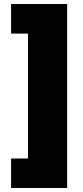

<svg xmlns="http://www.w3.org/2000/svg" viewBox="-20 -788 412 948"><path d="M34.7 140.1V-5.4H118.2V-622.1H34.7V-768.1H311.5V140.1Z"/></svg>

Font: Inter 24pt Black
Style: Regular
Weight: 900
Designer: Rasmus Andersson
Foundry: rsms
Version: Version 4.001;git-66647c0bb